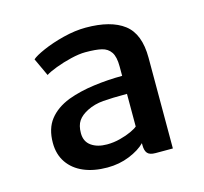

<svg xmlns="http://www.w3.org/2000/svg" viewBox="-74 -863 653 614"><g transform="rotate(-15 252.5 -556.0)"><path d="M427.7 -635.7V-335.4H393.1Q389.6 -335.4 370.4 -335.4Q351.1 -335.4 343.8 -344Q336.4 -352.5 336.4 -370.6V-377.4Q317.9 -358.4 283.9 -344.5Q250 -330.6 210.4 -330.6Q166 -330.6 132.6 -344.7Q99.1 -358.9 80.3 -386.2Q61.5 -413.6 61.5 -451.7Q61.5 -499 84.5 -528.3Q107.4 -557.6 149.4 -574.2Q189 -588.9 236.6 -595.2Q284.2 -601.6 331.1 -601.6V-632.8Q331.1 -665 320.6 -680.4Q310.1 -695.8 290.8 -700.4Q271.5 -705.1 236.8 -705.1Q216.3 -705.1 188.7 -698.5Q161.1 -691.9 136.7 -682.6Q112.3 -673.3 101.6 -666L74.2 -725.1Q84 -734.4 114.5 -747.8Q145 -761.2 184.1 -771Q223.1 -780.8 258.3 -780.8Q341.3 -780.8 384.5 -747.8Q427.7 -714.8 427.7 -635.7ZM330.6 -433.6 331.1 -433.1V-542Q280.8 -542 251.7 -539.6Q222.7 -537.1 199.2 -525.4Q176.8 -514.2 166.5 -499Q156.2 -483.9 156.2 -458.5Q156.2 -430.7 176.3 -416.5Q196.3 -402.3 228 -402.3Q250.5 -402.3 272 -408Q293.5 -413.6 309.1 -420.9Q324.7 -428.2 330.6 -433.6Z"/></g></svg>

Font: Merriweather Sans
Style: Regular
Weight: 400
Designer: Eben Sorkin
Foundry: Eben Sorkin
Version: Version 1.006; ttfautohint (v1.4.1) -l 6 -r 50 -G 0 -x 11 -H